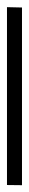

<svg xmlns="http://www.w3.org/2000/svg" viewBox="208 -210 83 550"><g transform="rotate(90 250.0 65.5)"><path d="M505 44.5 504.5 87.5H-5L-4 44.5Z"/></g></svg>

Font: Merriweather 24pt SemiBold
Style: Regular
Weight: 600
Designer: Eben Sorkin
Foundry: Eben Sorkin
Version: Version 2.100